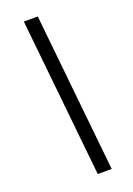

<svg xmlns="http://www.w3.org/2000/svg" viewBox="-164 -821 685 992"><g transform="rotate(-20 178.5 -325.5)"><path d="M103.7 -761.4H180.4L269.9 109.4H193.2Z"/></g></svg>

Font: Karasuma Gothic
Style: Italic
Weight: 400
Italic angle: -9.39999°
Designer: Rasmus Andersson / Ryoko Nishizuka
Foundry: Genbu
Version: Version 1.00